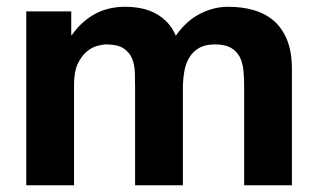

<svg xmlns="http://www.w3.org/2000/svg" viewBox="-20 -551 946 571"><path d="M191.9 -517.1V-446.8H193.8Q221.7 -486.8 261.2 -508.8Q300.8 -530.8 352.1 -530.8Q376.5 -530.8 399.2 -526.4Q421.9 -522 441.4 -511.7Q460.9 -501.5 476.8 -485.1Q492.7 -468.8 502.9 -444.8Q514.6 -461.9 530.3 -477.5Q545.9 -493.2 565.7 -504.9Q585.4 -516.6 608.9 -523.7Q632.3 -530.8 659.2 -530.8Q700.2 -530.8 734.9 -520.8Q769.5 -510.7 794.7 -488.8Q819.8 -466.8 834 -431.6Q848.1 -396.5 848.1 -346.2V0H706.1V-293Q706.1 -318.8 703.9 -341.8Q701.7 -364.7 692.9 -381.8Q684.1 -398.9 666.7 -408.9Q649.4 -418.9 619.1 -418.9Q589.4 -418.9 570.6 -407.5Q551.8 -396 541.5 -377.4Q531.2 -358.9 527.6 -335.4Q523.9 -312 523.9 -288.1V0H381.8V-290Q381.8 -312.5 381.1 -335.4Q380.4 -358.4 372.8 -377Q365.2 -395.5 347.4 -407.2Q329.6 -418.9 295.9 -418.9Q285.6 -418.9 269.3 -414.6Q252.9 -410.2 237.5 -397.2Q222.2 -384.3 211.2 -361.1Q200.2 -337.9 200.2 -299.8V0H58.1V-517.1Z"/></svg>

Font: XB Khoramshahr
Style: Bold
Weight: 700
Designer: Behnam
Foundry: Irmug
Version: Version 8.005 2009